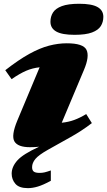

<svg xmlns="http://www.w3.org/2000/svg" viewBox="-20 -767 569 1020"><path d="M248 -651.5Q248 -679 261.5 -700.5Q275 -722 308.5 -734.5Q342 -747 401 -747Q467.5 -747 498.2 -729.5Q529 -712 529 -677.5Q529 -650 515.5 -628.5Q502 -607 468.8 -594.5Q435.5 -582 376 -582Q309.5 -582 278.8 -599.5Q248 -617 248 -651.5ZM355.5 -39 235 28.5Q186 56 168.2 77.2Q150.5 98.5 150.5 121Q150.5 138 159.8 144.8Q169 151.5 190.5 151.5Q205 151.5 217.5 148.5Q230 145.5 250 138.5V193.5Q209.5 215.5 181.2 224Q153 232.5 128 232.5Q81.5 232.5 61.8 209.5Q42 186.5 42 155.5Q42 119 72.2 85.2Q102.5 51.5 187 13L188.5 12.5Q164.5 15 139.5 15Q75 15 56.8 -15.5Q38.5 -46 72 -126.5L190.5 -409.5Q152.5 -405.5 118.8 -391Q85 -376.5 41.5 -346.5L8 -394Q79 -449.5 135.8 -480.8Q192.5 -512 240.8 -524.5Q289 -537 334.5 -537Q422.5 -537 439.5 -502.2Q456.5 -467.5 426 -395.5L308 -115Q344 -118.5 374.5 -129.8Q405 -141 438 -161L468 -113Q438 -90 410.2 -72Q382.5 -54 355.5 -39Z"/></svg>

Font: Newsreader 6pt ExtraBold
Style: Italic
Weight: 800
Italic angle: -17°
Designer: Hugues Gentile
Foundry: Production Type
Version: Version 1.003; ttfautohint (v1.8.3)